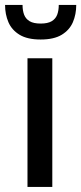

<svg xmlns="http://www.w3.org/2000/svg" viewBox="-36 -738 321 758"><path d="M170.5 0H72.5V-508H170.5ZM124.5 -582Q72 -582 41.2 -600.8Q10.5 -619.5 -2.8 -650.5Q-16 -681.5 -16 -718.5H53Q53 -696.5 59.2 -680Q65.5 -663.5 81 -654.2Q96.5 -645 124.5 -645Q152.5 -645 168 -654.2Q183.5 -663.5 189.8 -680Q196 -696.5 196 -718.5H265Q265 -681.5 251.8 -650.5Q238.5 -619.5 207.8 -600.8Q177 -582 124.5 -582Z"/></svg>

Font: Verano Sans Medium
Style: Regular
Weight: 500
Designer: Lukasz Dziedzic with Adam Twardoch and Botio Nikoltchev
Foundry: tyPoland Lukasz Dziedzic
Version: Version 3.001;December 28, 2019;FontCreator 12.0.0.2547 64-b